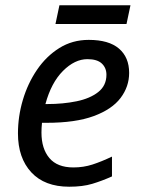

<svg xmlns="http://www.w3.org/2000/svg" viewBox="-20 -697 539 727"><path d="M242 10Q149 10 98.5 -44.5Q48 -99 48 -192Q48 -256 66.5 -318.5Q85 -381 120 -432.5Q155 -484 204.5 -515Q254 -546 316 -546Q392 -546 430.5 -513Q469 -480 469 -421Q469 -369 436.5 -326Q404 -283 335 -257.5Q266 -232 156 -232H139Q138 -223 137.5 -213Q137 -203 137 -195Q137 -134 167 -98.5Q197 -63 258 -63Q296 -63 330 -74Q364 -85 404 -104V-29Q366 -12 329.5 -1Q293 10 242 10ZM152 -303H159Q219 -303 270 -313.5Q321 -324 352 -348.5Q383 -373 383 -414Q383 -440 365.5 -456.5Q348 -473 311 -473Q263 -473 218.5 -428.5Q174 -384 152 -303ZM190 -606 205 -677H474L459 -606Z"/></svg>

Font: Manna Sans
Style: Italic
Weight: 400
Italic angle: -12°
Designer: Monotype Design Team
Foundry: Monotype Imaging Inc.
Version: Version 2.001.1; ttfautohint (v1.8.2)